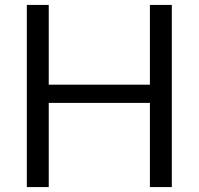

<svg xmlns="http://www.w3.org/2000/svg" viewBox="-20 -760 807 780"><path d="M89 -740H178V-416H589V-740H678V0H589V-342H178V0H89Z"/></svg>

Font: Encode Sans Normal
Style: Regular
Weight: 400
Designer: Pablo Impallari, Andres Torresi
Foundry: Pablo Impallari, Andres Torresi
Version: Version 1.000; ttfautohint (v1.00) -l 8 -r 50 -G 200 -x 14 -